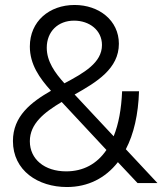

<svg xmlns="http://www.w3.org/2000/svg" viewBox="-20 -736 659 772"><path d="M249 16C334 16 404 -20 454 -84L533 0H613L486 -136C518 -197 536 -276 539 -369H471C468 -298 457 -237 437 -188L280 -356C369 -406 458 -460 458 -560C458 -654 378 -716 280 -716C178 -716 100 -650 100 -549C100 -477 139 -422 185 -371C105 -325 32 -269 32 -169C32 -50 133 16 249 16ZM100 -168C100 -239 158 -284 228 -326L408 -133C370 -77 315 -47 246 -47C159 -47 100 -96 100 -168ZM168 -544C168 -609 213 -653 278 -653C339 -653 390 -615 390 -555C390 -484 318 -443 239 -401C201 -443 168 -489 168 -544Z"/></svg>

Font: Uncut Sans Book
Style: Regular
Weight: 350
Designer: Kasper Nordkvist
Foundry: UNCUT.wtf
Version: Version 1.304;Glyphs 3.2 (3246)